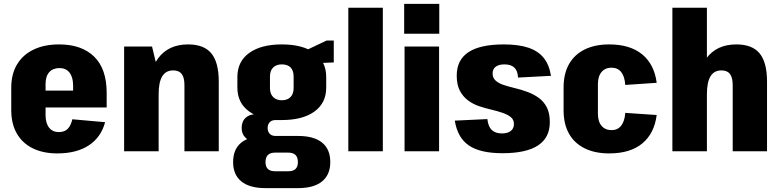

<svg xmlns="http://www.w3.org/2000/svg" viewBox="-20 -780 4026 990"><path d="M275 11Q202 11 148.5 -15.5Q95 -42 66.5 -92Q38 -142 38 -212V-328Q38 -398 68 -448Q98 -498 153.5 -524.5Q209 -551 285 -551Q401 -551 465.5 -488Q530 -425 530 -301V-226H183V-313H390L357 -278V-338Q357 -382 338.5 -405.5Q320 -429 287 -429Q253 -429 234 -408Q215 -387 215 -347V-186Q215 -145 233 -122Q251 -99 283 -99Q314 -99 330 -116.5Q346 -134 353 -165L522 -150Q501 -72 438 -30.5Q375 11 275 11Z M931 -341Q931 -380 917 -398.5Q903 -417 873 -417Q835 -417 816.5 -386.5Q798 -356 798 -294L742 -221V-267Q742 -407 795 -479Q848 -551 950 -551Q1032 -551 1070 -504.5Q1108 -458 1108 -359V0H931ZM620 -540H764L798 -398V0H620Z M1433 -161Q1326 -161 1265 -205Q1204 -249 1204 -328V-383Q1204 -463 1265 -507Q1326 -551 1433 -551Q1541 -551 1601.5 -507Q1662 -463 1662 -383V-328Q1662 -249 1601.5 -205Q1541 -161 1433 -161ZM1349 190Q1267 190 1224.5 155.5Q1182 121 1182 56Q1182 -11 1224.5 -45Q1267 -79 1348 -79H1517Q1598 -79 1640.5 -45Q1683 -11 1683 56Q1683 121 1640.5 155.5Q1598 190 1517 190ZM1467 103Q1516 103 1516 56Q1516 7 1467 7H1398Q1349 7 1349 56Q1349 103 1398 103ZM1307 -48Q1270 -48 1248 -68Q1226 -88 1226 -120Q1226 -154 1247 -173Q1268 -192 1308 -192H1433V-161H1401Q1381 -161 1370.5 -149.5Q1360 -138 1360 -120Q1360 -102 1370.5 -90.5Q1381 -79 1401 -79H1433V-48ZM1433 -263Q1462 -263 1478 -279.5Q1494 -296 1494 -326V-385Q1494 -416 1478.5 -432Q1463 -448 1433 -448Q1405 -448 1388.5 -432Q1372 -416 1372 -385V-326Q1372 -296 1388.5 -279.5Q1405 -263 1433 -263ZM1527 -506 1664 -571H1701V-458L1527 -451Z M1954 -740V0H1776V-740Z M2244 -540V0H2066V-540ZM2245 -760V-606H2064V-760Z M2571 10Q2456 10 2397.5 -30Q2339 -70 2325 -158L2493 -166Q2497 -128 2515.5 -110Q2534 -92 2568 -92Q2598 -92 2614 -105Q2630 -118 2630 -140Q2630 -163 2614 -176Q2598 -189 2572 -198Q2546 -207 2514 -214.5Q2482 -222 2450.5 -232.5Q2419 -243 2393 -262.5Q2367 -282 2351 -312.5Q2335 -343 2335 -390Q2335 -471 2395.5 -511Q2456 -551 2578 -551Q2654 -551 2704.5 -534Q2755 -517 2783.5 -481.5Q2812 -446 2821 -389L2651 -380Q2650 -414 2632.5 -431Q2615 -448 2581 -448Q2552 -448 2536 -436Q2520 -424 2520 -401Q2520 -378 2536 -364Q2552 -350 2578 -341.5Q2604 -333 2635.5 -325.5Q2667 -318 2698.5 -306.5Q2730 -295 2756.5 -276.5Q2783 -258 2799 -227.5Q2815 -197 2815 -150Q2815 -70 2754 -30Q2693 10 2571 10Z M3121 11Q3047 11 2994 -15.5Q2941 -42 2913.5 -91.5Q2886 -141 2886 -211V-329Q2886 -399 2913.5 -448.5Q2941 -498 2994 -524.5Q3047 -551 3121 -551Q3229 -551 3291.5 -499.5Q3354 -448 3366 -353L3204 -342Q3201 -386 3183 -408.5Q3165 -431 3133 -431Q3101 -431 3082 -409Q3063 -387 3063 -346V-194Q3063 -153 3082 -131Q3101 -109 3133 -109Q3165 -109 3183 -132Q3201 -155 3204 -198L3366 -187Q3354 -92 3292 -40.5Q3230 11 3121 11Z M3758 -341Q3758 -380 3744 -398.5Q3730 -417 3700 -417Q3662 -417 3643.5 -386.5Q3625 -356 3625 -294L3569 -221V-267Q3569 -407 3622 -479Q3675 -551 3777 -551Q3859 -551 3897 -504.5Q3935 -458 3935 -359V0H3758ZM3447 -740H3625V-390V0H3447Z"/></svg>

Font: Pathway Extreme Condensed ExtraBold
Style: Regular
Weight: 800
Width: 3
Version: Version 1.001;gftools[0.9.26]